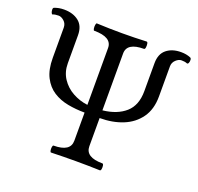

<svg xmlns="http://www.w3.org/2000/svg" viewBox="-119 -805 966 936"><g transform="rotate(20 363.5 -336.5)"><path d="M238 2Q234 2 232.5 -7Q231 -16 232.5 -25Q234 -34 238 -34Q325 -34 325 -91V-237Q280 -237 237.5 -245Q195 -253 161.5 -274.5Q128 -296 108 -335Q88 -374 88 -435V-591Q88 -612 73.5 -625Q59 -638 45 -638Q25 -638 15 -633Q11 -632 8 -639.5Q5 -647 5 -655.5Q5 -664 10 -666Q33 -675 60 -675Q107 -675 136.5 -651.5Q166 -628 166 -580V-435Q166 -390 188.5 -356Q211 -322 247.5 -302Q284 -282 325 -277V-572Q325 -628 233 -628Q229 -628 227.5 -637.5Q226 -647 227.5 -656.5Q229 -666 233 -666Q298 -663 364 -663Q428 -663 491 -666Q496 -666 497.5 -656.5Q499 -647 497.5 -637.5Q496 -628 491 -628Q403 -628 403 -572V-277Q477 -285 520 -323Q563 -361 563 -435V-580Q563 -628 592 -651.5Q621 -675 667 -675Q695 -675 716 -666Q722 -664 722.5 -655Q723 -646 720 -639Q717 -632 712 -633Q705 -636 697.5 -637Q690 -638 682 -638Q668 -638 653.5 -624.5Q639 -611 639 -591V-435Q639 -368 607.5 -324Q576 -280 523 -258.5Q470 -237 403 -237V-91Q403 -34 491 -34Q496 -34 497.5 -25Q499 -16 497.5 -7Q496 2 491 2Q460 1 429.5 0.5Q399 0 367 0Q335 0 302.5 0.5Q270 1 238 2Z"/></g></svg>

Font: Junicode
Style: Regular
Weight: 400
Designer: Peter S. Baker
Version: Version 2.100; ttfautohint (v1.8.4)